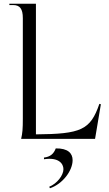

<svg xmlns="http://www.w3.org/2000/svg" viewBox="-20 -742 584 1026"><path d="M93 0H488L519 -185L511 -187C463 -47 413 -26 172 -24V-722H30V-715H50C86 -715 102 -695 102 -645V-109C102 -52 100 -31 93 0ZM243 256 247 264C315 241 368 170 368 114C368 77 343 50 278 51C267 80 249 96 215 100V109C294 97 319 133 319 162C319 195 285 239 243 256Z"/></svg>

Font: Sinistre
Style: Regular
Weight: 400
Designer: Jules Durand
Foundry: Collletttivo
Version: Version 69.420;Glyphs 3.2 (3217)